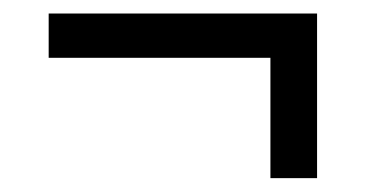

<svg xmlns="http://www.w3.org/2000/svg" viewBox="-20 -364 550 284"><path d="M449 -100.5H380V-318H449ZM52 -278.5V-344H449V-278.5Z"/></svg>

Font: Anek Telugu
Style: Regular
Weight: 400
Designer: Omkar Bhoir (Telugu), Yesha Goshar (Latin)
Foundry: Ek Type
Version: Version 1.003